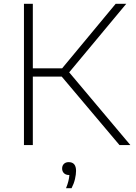

<svg xmlns="http://www.w3.org/2000/svg" viewBox="-20 -760 710 1006"><path d="M105.5 0V-740H152V-402H305.5L586 -740H641.5L342.5 -381L663 0H606L303.5 -358.5H152V0ZM326 226Q334.5 205 338.5 188.2Q342.5 171.5 343.5 157H342Q325 157 315.2 147.5Q305.5 138 305.5 123Q305.5 108 314.8 98.8Q324 89.5 340 89.5Q378.5 89.5 378.5 135.5Q378.5 154 372.8 178.5Q367 203 355 226Z"/></svg>

Font: Encode Sans Expanded Expanded ExtraLight
Style: Regular
Weight: 200
Width: 7
Designer: Multiple Designers
Foundry: Impallari Type
Version: Version 3.000; ttfautohint (v1.8.3) -l 8 -r 50 -G 200 -x 14 